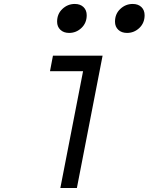

<svg xmlns="http://www.w3.org/2000/svg" viewBox="-20 -947 748 967"><path d="M559.2 -837.9Q559.2 -877 585.9 -902Q612.6 -927.1 648.4 -927.1Q675.8 -927.1 692.1 -911.5Q708.3 -895.8 708.3 -870.4Q708.3 -831.4 682 -806.3Q655.6 -781.2 619.8 -781.2Q592.4 -781.2 575.8 -796.9Q559.2 -812.5 559.2 -837.9ZM267.6 -837.9Q267.6 -877 294.3 -902Q321 -927.1 356.8 -927.1Q384.1 -927.1 400.4 -911.5Q416.7 -895.8 416.7 -870.4Q416.7 -831.4 390.3 -806.3Q363.9 -781.2 328.1 -781.2Q300.8 -781.2 284.2 -796.9Q267.6 -812.5 267.6 -837.9ZM283.9 0 398.4 -588.5H231.8L246.7 -666.7H496.7L367.2 0Z"/></svg>

Font: Monoid
Style: Italic
Weight: 400
Width: 4
Italic angle: -11°
Monospace: yes
Version: Version 0.61